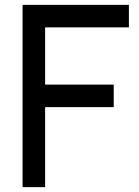

<svg xmlns="http://www.w3.org/2000/svg" viewBox="-20 -770 571 790"><path d="M510.4 -657.3V-750H72.9V0H165.6V-329.2H447.9V-421.9H165.6V-657.3Z"/></svg>

Font: Manrope3 Medium
Style: Regular
Weight: 500
Width: 4
Designer: Mikhail Sharanda
Foundry: Mikhail Sharanda
Version: Version 3.000;PS 003.000;hotconv 1.0.88;makeotf.lib2.5.64775